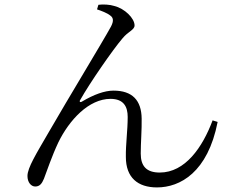

<svg xmlns="http://www.w3.org/2000/svg" viewBox="-20 -787 1040 839"><path d="M666 32C767 32 888 -34 931 -254L909 -261C865 -143 789 -33 678 -33C620 -33 595 -61 595 -116C595 -162 600 -222 599 -269C598 -349 558 -391 476 -391C437 -391 390 -374 338 -343C330 -338 325 -343 331 -351C372 -424 473 -570 515 -619C540 -650 568 -656 568 -676C568 -707 525 -750 479 -761C461 -767 430 -769 410 -766L404 -746C422 -740 449 -730 462 -719C475 -710 478 -696 465 -671C429 -605 278 -357 191 -206C139 -116 100 -54 100 -18C100 10 116 28 134 28C153 28 163 16 172 -6C186 -42 205 -101 235 -165C283 -263 368 -355 463 -355C521 -355 538 -320 538 -276C538 -217 529 -156 530 -101C530 -11 582 32 666 32Z"/></svg>

Font: Source Han Serif CN
Style: Regular
Weight: 400
Designer: Ryoko NISHIZUKA 西塚涼子 (kana & ideographs); Frank Grießhammer (Latin, Greek & Cyrillic); Wenlong ZHANG 张文龙 (bopomofo); San
Foundry: Adobe
Version: Version 2.003;hotconv 1.1.1;makeotfexe 2.6.0